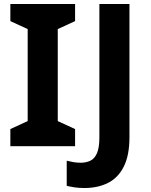

<svg xmlns="http://www.w3.org/2000/svg" viewBox="-20 -734 760 964"><path d="M357 0H32V-86L119 -126V-588L32 -628V-714H357V-628L270 -588V-126L357 -86ZM404 210Q375 210 353 206.5Q331 203 315 199V73Q331 77 348.5 80Q366 83 386 83Q412 83 433.5 73Q455 63 467 35Q479 7 479 -45V-714H630V-46Q630 46 601.5 102.5Q573 159 522 184.5Q471 210 404 210Z"/></svg>

Font: Noto Sans Myanmar
Style: Bold
Weight: 700
Designer: Monotype Design Team
Foundry: Monotype Imaging Inc.
Version: Version 2.107; ttfautohint (v1.8.4.7-5d5b)